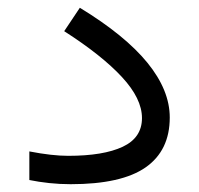

<svg xmlns="http://www.w3.org/2000/svg" viewBox="-20 -473 510 492"><path d="M55.2 -85Q113.3 -73.7 154.8 -73.7Q245.1 -73.7 294.4 -96.9Q343.8 -120.1 343.8 -170.4Q343.8 -220.2 292.5 -275.6Q241.2 -331.1 144.5 -393.1L184.6 -453.1Q300.8 -382.3 357.9 -312Q415 -241.7 415 -171.9Q415 -87.4 353.3 -44.2Q291.5 -1 161.1 -1Q132.8 -1 106 -3.9Q79.1 -6.8 55.2 -11.7Z"/></svg>

Font: Vazir Light UI
Style: Light-UI
Weight: 300
Designer: Saber Rastikerdar
Foundry: Saber Rastikerdar
Version: Version 30.0.0